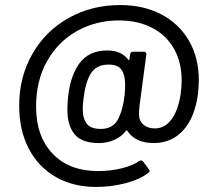

<svg xmlns="http://www.w3.org/2000/svg" viewBox="-20 -649 865 761"><path d="M56 -230Q56 -344 108.5 -435.5Q161 -527 252.5 -578Q344 -629 456 -629Q549 -629 619.5 -592Q690 -555 729 -487.5Q768 -420 768 -331Q768 -314 765 -279Q753 -185 707 -133.5Q661 -82 589 -82Q517 -82 485 -130Q484 -134 480 -131Q461 -107 433 -94.5Q405 -82 373 -82Q304 -82 275.5 -117Q247 -152 247 -215Q247 -227 249 -255Q256 -343 293.5 -396Q331 -449 405 -449Q460 -449 488 -413Q490 -410 491.5 -410.5Q493 -411 493 -414L496 -435Q498 -444 507 -444H550Q555 -444 558 -441Q561 -438 560 -433L533 -230Q531 -210 531 -196Q531 -170 548.5 -155Q566 -140 594 -140Q633 -140 659.5 -175.5Q686 -211 696 -276Q700 -308 700 -330Q700 -402 669.5 -456Q639 -510 582.5 -539Q526 -568 451 -568Q361 -568 286 -526.5Q211 -485 167 -407.5Q123 -330 123 -226Q123 -109 188.5 -40Q254 29 369 29Q418 29 462.5 18Q507 7 532 -11Q536 -13 539 -13Q544 -13 547 -9L570 22Q573 25 573 29Q573 33 568 36Q535 62 478 77Q421 92 361 92Q270 92 201 52.5Q132 13 94 -60Q56 -133 56 -230ZM308 -217Q308 -179 324 -158.5Q340 -138 379 -138Q427 -138 447 -175Q467 -212 474 -272Q476 -300 476 -312Q476 -351 462 -372Q448 -393 411 -393Q361 -393 339.5 -357Q318 -321 311 -257Q308 -236 308 -217Z"/></svg>

Font: Barlow GEO Medium
Style: Regular
Weight: 500
Designer: Jeremy Tribby
Foundry: Tribby Type
Version: Version 1.408